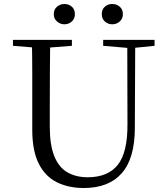

<svg xmlns="http://www.w3.org/2000/svg" viewBox="-20 -928 837 964"><path d="M303 -806Q283 -806 266.5 -820Q250 -834 250 -857Q250 -881 266.5 -894.5Q283 -908 303 -908Q325 -908 340.5 -894.5Q356 -881 356 -857Q356 -834 340.5 -820Q325 -806 303 -806ZM544 -806Q522 -806 506.5 -820Q491 -834 491 -857Q491 -881 506.5 -894.5Q522 -908 544 -908Q565 -908 581 -894.5Q597 -881 597 -857Q597 -834 581 -820Q565 -806 544 -806ZM401 16Q324 16 265.5 -13Q207 -42 174.5 -106.5Q142 -171 142 -276V-391Q142 -476 142 -560.5Q142 -645 140 -728H232Q231 -645 230.5 -561Q230 -477 230 -391V-291Q230 -199 253 -143Q276 -87 319 -62.5Q362 -38 420 -38Q522 -38 571.5 -100.5Q621 -163 620 -306L619 -728H659L657 -286Q657 -133 591.5 -58.5Q526 16 401 16ZM45 -698V-728H341V-698L201 -687H180ZM498 -698V-728H756V-698L647 -687H626Z"/></svg>

Font: Noto Serif KR ExtraLight
Style: Regular
Weight: 400
Version: Version 2.002-H1;hotconv 1.1.0;makeotfexe 2.6.0